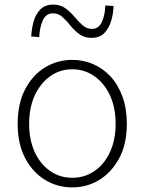

<svg xmlns="http://www.w3.org/2000/svg" viewBox="-20 -804 630 837"><path d="M295 13Q231 13 177 -19.5Q123 -52 90 -114Q57 -176 57 -264Q57 -353 90 -415.5Q123 -478 177 -510.5Q231 -543 295 -543Q343 -543 386 -524.5Q429 -506 462 -470.5Q495 -435 514 -382.5Q533 -330 533 -264Q533 -176 499.5 -114Q466 -52 412.5 -19.5Q359 13 295 13ZM295 -29Q349 -29 392 -58.5Q435 -88 459.5 -141Q484 -194 484 -264Q484 -335 459.5 -388Q435 -441 392 -471.5Q349 -502 295 -502Q241 -502 198.5 -471.5Q156 -441 131.5 -388Q107 -335 107 -264Q107 -194 131.5 -141Q156 -88 198.5 -58.5Q241 -29 295 -29ZM378 -639Q348 -639 326 -655Q304 -671 287 -692.5Q270 -714 252 -730Q234 -746 211 -746Q181 -746 167 -716Q153 -686 151 -642L116 -645Q118 -680 127 -711.5Q136 -743 156.5 -763.5Q177 -784 213 -784Q243 -784 265 -768Q287 -752 304.5 -731Q322 -710 340 -694Q358 -678 381 -678Q410 -678 424 -708Q438 -738 439 -780L475 -778Q474 -744 464.5 -712.5Q455 -681 435 -660Q415 -639 378 -639Z"/></svg>

Font: Noto Sans SC Thin ExtraLight
Style: Regular
Weight: 250
Version: Version 2.004-H2;hotconv 1.0.118;makeotfexe 2.5.65603